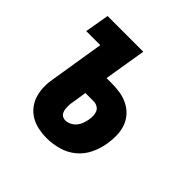

<svg xmlns="http://www.w3.org/2000/svg" viewBox="-142 -648 783 783"><g transform="rotate(45 250.0 -256.0)"><path d="M229 8Q204 8 179.5 3Q155 -2 135 -14Q115 -26 100.5 -45Q86 -64 79.5 -87.5Q73 -111 73 -136Q73 -161 78 -186L115 -415H34L52 -520H258L228 -338H259Q284 -338 308 -334Q332 -330 353.5 -319Q375 -308 390.5 -290.5Q406 -273 414 -250.5Q422 -228 422.5 -203Q423 -178 419 -153Q414 -120 399 -88Q384 -56 357 -33.5Q330 -11 296 -1.5Q262 8 229 8ZM231 -97Q244 -97 256.5 -103.5Q269 -110 277.5 -120.5Q286 -131 290.5 -144Q295 -157 297 -169V-170Q299 -181 298.5 -192.5Q298 -204 293.5 -213.5Q289 -223 279 -228.5Q269 -234 258 -234H210L200 -169Q198 -161 198 -153.5Q198 -146 198 -138Q198 -130 200 -122.5Q202 -115 206 -109Q210 -103 217 -100Q224 -97 231 -97Z"/></g></svg>

Font: Iosevka SS18 Extrabold
Style: Italic
Weight: 800
Italic angle: -9°
Monospace: yes
Designer: Belleve Invis
Foundry: Belleve Invis
Version: Version 25.1.1; ttfautohint (v1.8.4)